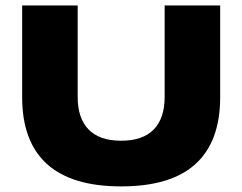

<svg xmlns="http://www.w3.org/2000/svg" viewBox="-20 -659 886 702"><path d="M423 22.5Q242 22.5 151.5 -59.5Q61 -141.5 61 -303.5V-639H264V-304Q264 -226.5 304 -185.5Q344 -144.5 423 -144.5Q502 -144.5 542 -185.5Q582 -226.5 582 -304V-639H785V-303.5Q785 -141.5 695 -59.5Q605 22.5 423 22.5Z"/></svg>

Font: Anek Latin Expanded ExtraBold
Style: Regular
Weight: 800
Width: 7
Designer: Yesha Goshar
Foundry: Ek Type
Version: Version 1.003